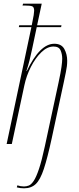

<svg xmlns="http://www.w3.org/2000/svg" viewBox="-20 -780 428 1040"><path d="M110 240Q89 240 71 235L74 224Q92 230 110 230Q123 230 136 225Q149 220 162.5 200Q176 180 191 135.5Q206 91 223 12L297 -332Q309 -388 313 -417Q317 -446 317 -462Q317 -487 308 -507.5Q299 -528 270 -528Q236 -528 204 -497Q172 -466 147.5 -418Q123 -370 112 -318L44 0H16L150 -633H82L84 -643H152Q160 -681 162.5 -698Q165 -715 165 -722Q165 -742 154 -746Q143 -750 116 -750H102L105 -760H206L181 -643H313L311 -633H179L153 -510Q148 -485 140 -453.5Q132 -422 123 -395H125Q196 -543 274 -543Q313 -543 328.5 -514.5Q344 -486 344 -451Q344 -422 337 -390Q330 -358 325 -332L260 -30Q237 76 217.5 135Q198 194 173.5 217Q149 240 110 240Z"/></svg>

Font: Noto Serif Display ExtraCondensed Thin
Style: Italic
Weight: 100
Width: 2
Italic angle: -12°
Designer: Monotype Design Team
Foundry: Monotype Imaging Inc.
Version: Version 2.009